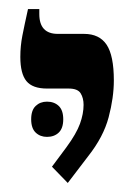

<svg xmlns="http://www.w3.org/2000/svg" viewBox="-20 -667 302 425"><path d="M130 -262 95 -298 127 -341Q149 -371 157 -393Q165 -415 165 -435Q165 -450 158.5 -460.5Q152 -471 132 -471H84Q52 -471 38.5 -487.5Q25 -504 25 -541Q25 -565 29.5 -588Q34 -611 42 -647H67V-636Q67 -592 108 -592H166Q200 -592 216 -568Q232 -544 232 -489Q232 -451 220.5 -407.5Q209 -364 175 -321ZM49 -403Q49 -423 59 -432.5Q69 -442 84 -442Q100 -442 110 -432.5Q120 -423 120 -403Q120 -383 110 -373.5Q100 -364 84 -364Q69 -364 59 -373.5Q49 -383 49 -403Z"/></svg>

Font: Noto Serif Hebrew Condensed SemiBold
Style: Regular
Weight: 600
Width: 3
Designer: Monotype Design Team
Foundry: Monotype Imaging Inc.
Version: Version 2.004; ttfautohint (v1.8.4.7-5d5b)